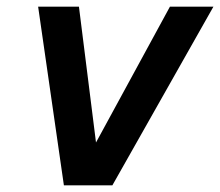

<svg xmlns="http://www.w3.org/2000/svg" viewBox="-20 -554 658 574"><path d="M171 0 94 -534H216L267 -128L488 -534H618L316 0Z"/></svg>

Font: Geist Mono SemiBold
Style: Italic
Weight: 600
Italic angle: -12°
Monospace: yes
Designer: Basement.studio, Andrés Briganti, Mateo Zaragoza
Foundry: Basement.studio, Vercel, Andrés Briganti, Guido Ferreyra, Mateo Zaragoza
Version: Version 1.500; ttfautohint (v1.8.4.7-5d5b)